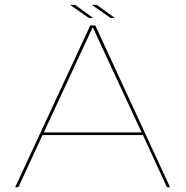

<svg xmlns="http://www.w3.org/2000/svg" viewBox="-20 -784 777 804"><path d="M43.5 0 358 -677.5H379L692 0H679L578.5 -218.5H158L57 0ZM163.5 -229.5H573L369 -668.5H367.5ZM443.5 -708.5 364.5 -763.5H385.5L461.5 -708.5ZM352.5 -708.5 273.5 -763.5H294.5L370.5 -708.5Z"/></svg>

Font: Anybody ExtraExpanded Thin
Style: Regular
Weight: 100
Width: 8
Designer: Tyler Finck
Foundry: Etcetera Type Company
Version: Version 1.010; ttfautohint (v1.8.3) -l 8 -r 50 -G 200 -x 14 